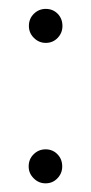

<svg xmlns="http://www.w3.org/2000/svg" viewBox="-20 -408 205 432"><path d="M82.5 4.5Q67 4.5 55.8 -6.8Q44.5 -18 44.5 -33.5Q44.5 -50 55.8 -61Q67 -72 82.5 -72Q98.5 -72 109.2 -61Q120 -50 120 -33.5Q120 -18 109.2 -6.8Q98.5 4.5 82.5 4.5ZM83 -311.5Q67.5 -311.5 56.2 -322.8Q45 -334 45 -349.5Q45 -366 56.2 -377Q67.5 -388 83 -388Q99 -388 109.8 -377Q120.5 -366 120.5 -349.5Q120.5 -334 109.8 -322.8Q99 -311.5 83 -311.5Z"/></svg>

Font: Fraunces 72pt S100 Thin
Style: Regular
Weight: 100
Version: Version 1.000; ttfautohint (v1.8.3)